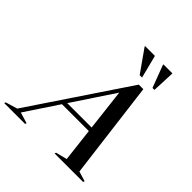

<svg xmlns="http://www.w3.org/2000/svg" viewBox="-324 -1109 1283 1283"><g transform="rotate(45 318.0 -467.5)"><path d="M596 -32 666.5 -10.5 663 0H393.5L397 -10.5L477 -31L449.5 -267.5H195.5L40.5 -34L118 -10.5L114.5 0H-82.5L-79 -10.5L5 -35.5L466 -723H509ZM215.5 -297.5H446L411.5 -593ZM448 -772H425.5L313.5 -931L314.5 -935H406.5ZM565 -772H546.5L486.5 -931L487.5 -935H572Z"/></g></svg>

Font: Newsreader 72pt Medium
Style: Italic
Weight: 500
Italic angle: -17°
Designer: Hugues Gentile
Foundry: Production Type
Version: Version 1.003; ttfautohint (v1.8.3)